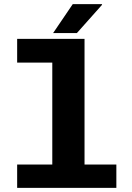

<svg xmlns="http://www.w3.org/2000/svg" viewBox="-20 -909 640 929"><path d="M63 0V-113H233V-606H63V-721H389V-113H543V0ZM237 -749 332 -889H473L474 -886L352 -749Z"/></svg>

Font: Chivo Mono Medium
Style: Bold
Weight: 700
Monospace: yes
Version: Version 1.008